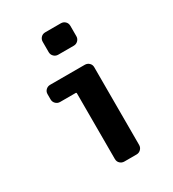

<svg xmlns="http://www.w3.org/2000/svg" viewBox="-184 -861 868 963"><g transform="rotate(-30 250.0 -380.0)"><path d="M320.3 -519.5Q335 -519.5 345.2 -509.8Q355.5 -500 355.5 -485.4V-35.2Q355.5 -20.5 345.2 -10.3Q335 0 320.3 0H250Q235.4 0 225.1 -9.8Q214.8 -19.5 214.8 -35.2V-415Q214.8 -419.9 210 -419.9H120.1Q105.5 -419.9 95.2 -430.2Q85 -440.4 85 -455.1V-485.4Q85 -500 95.2 -509.8Q105.5 -519.5 120.1 -519.5ZM320.3 -759.8Q335 -759.8 345.2 -750Q355.5 -740.2 355.5 -724.6V-665Q355.5 -650.4 345.2 -640.1Q335 -629.9 320.3 -629.9H230.5Q215.8 -629.9 205.6 -640.1Q195.3 -650.4 195.3 -665V-724.6Q195.3 -739.3 205.1 -749.5Q214.8 -759.8 230.5 -759.8Z"/></g></svg>

Font: Rounded-L Mgen+ 1mn bold
Style: Bold
Weight: 700
Designer: [Source Han Sans]
Ryoko NISHIZUKA  (kana & ideographs); Paul D. Hunt (Latin, Greek & Cyrillic); Wenlong ZHANG  (bopomofo
Version: Version 1.059.20150602